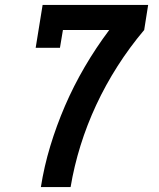

<svg xmlns="http://www.w3.org/2000/svg" viewBox="-20 -755 640 775"><path d="M145 0Q158 -83 183 -165.5Q208 -248 242.5 -328Q277 -408 322 -485Q367 -562 421 -634H234L222 -562H124L152 -735H578L562 -634Q503 -564 454.5 -488Q406 -412 368.5 -331.5Q331 -251 305 -167.5Q279 -84 265 0Z"/></svg>

Font: Iosevka HT Extended
Style: Bold Italic
Weight: 700
Width: 7
Italic angle: -9°
Monospace: yes
Designer: Belleve Invis
Foundry: Belleve Invis
Version: Version 32.3.0; ttfautohint (v1.8.4)